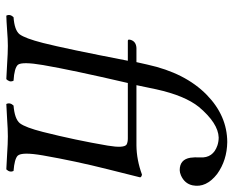

<svg xmlns="http://www.w3.org/2000/svg" viewBox="-86 -652 743 611"><g transform="rotate(90 285.5 -346.5)"><path d="M474.6 -111.8Q462.9 -44.4 475.6 -31.2Q486.3 -21 523.9 -18.1Q529.8 -6.3 519 4.9Q501 4.4 471.7 2.4Q436 0 414.1 0Q392.1 0 357.9 2.4Q328.6 4.4 311 4.9Q305.2 -6.8 315.9 -18.1Q358.4 -21.5 372.1 -38.1Q385.7 -55.7 399.9 -111.8Q425.8 -214.4 443.4 -317.9Q452.1 -369.6 439.9 -377.9Q432.6 -381.8 420.4 -381.8H244.1Q202.6 -203.1 187 -111.8Q175.8 -45.9 186 -32.2Q196.3 -20.5 236.8 -18.1Q239.7 -12.7 238.8 -6.3Q236.3 1 231.9 4.9Q213.9 4.4 184.6 2.4Q148.4 0 126 0Q106 0 75.7 2.4Q47.9 4.4 29.8 4.9Q23.9 -6.8 34.7 -18.1Q75.7 -21 88.9 -37.1Q102.1 -54.7 116.7 -111.8Q135.3 -185.1 173.3 -381.8H110.4Q106 -381.8 106 -385.7Q106.4 -387.2 106.4 -388.2L106.9 -391.1Q112.3 -408.2 132.8 -409.2H177.7L185.5 -443.8Q211.9 -564.5 281.7 -632.8Q348.1 -697.8 432.1 -698.2Q490.2 -697.3 533.7 -666Q578.6 -630.9 569.8 -587.9Q564.5 -562.5 538.1 -550.8Q528.8 -546.9 521.5 -546.9Q487.3 -546.9 481.9 -581.1Q480 -594.2 481 -611.8Q483.4 -653.3 442.4 -667Q430.2 -670.9 417.5 -670.9Q372.1 -669.4 320.3 -607.9Q284.2 -563 264.2 -472.2L251 -409.2H442.9Q488.8 -409.7 535.6 -426.8Q543.5 -425.3 544.4 -420.9Q543.9 -419.9 518.6 -317.9Q492.7 -215.3 474.6 -111.8Z"/></g></svg>

Font: Linux Libertine Display Slanted O
Style: Slanted
Weight: 400
Designer: Philipp H. Poll
Foundry: Philipp H. Poll
Version: Version 5.0.9